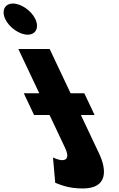

<svg xmlns="http://www.w3.org/2000/svg" viewBox="-147 -790 671 1085"><path d="M-117.2 -682C-94.5 -634 -36.6 -594 9.4 -594C55.4 -594 75.5 -634 52.8 -682C30.1 -730 -27.8 -770 -73.8 -770C-119.8 -770 -139.9 -730 -117.2 -682ZM-43.3 -513 74.9 -263H-12.6L45.6 -140H133.1L220.5 45C243.2 93 234.6 115 204.6 115C182.6 115 152.5 100 152.5 100L165.1 243C195.3 254 237.3 275 321.3 275C462.3 275 456.6 170 413.6 79L310.1 -140H387.6L329.4 -263H251.9L133.7 -513Z"/></svg>

Font: Hussar
Style: BdOpOblFive
Weight: 700
Foundry: Cannot Into Space Fonts
Version: Version 2.00